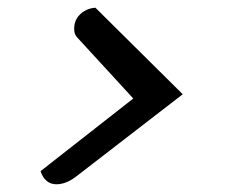

<svg xmlns="http://www.w3.org/2000/svg" viewBox="-20 -493 590 497"><path d="M126 -16Q111 -16 100.5 -25Q90 -34 85 -50L325 -238L179 -397Q175 -402 173.5 -407Q172 -412 172 -419Q172 -434 179 -445.5Q186 -457 198.5 -464.5Q211 -472 227 -473L453 -249L177 -36Q151 -16 126 -16Z"/></svg>

Font: Sansita Swashed Light
Style: Regular
Weight: 300
Designer: Pablo Cosgaya
Foundry: Omnibus-Type
Version: Version 1.003